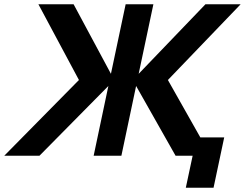

<svg xmlns="http://www.w3.org/2000/svg" viewBox="-63 -730 1148 900"><path d="M-43 0H122L445 -327L376 0H506L575 -327L760 0H840L808 150H938L988 -86H876L724 -355L1065 -710H900L587 -384L656 -710H526L457 -384L282 -710H117L307 -355Z"/></svg>

Font: Geist SemiBold
Style: Italic
Weight: 600
Italic angle: -12°
Designer: Basement.studio, Andrés Briganti, Mateo Zaragoza
Foundry: Basement.studio, Vercel, Andrés Briganti, Guido Ferreyra, Mateo Zaragoza
Version: Version 1.500